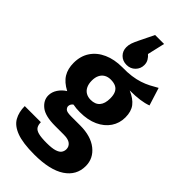

<svg xmlns="http://www.w3.org/2000/svg" viewBox="-321 -903 1192 1192"><g transform="rotate(45 275.5 -306.5)"><path d="M514.2 -617.1 551.1 -499.9Q523.1 -489.3 485.7 -484.1Q448.4 -478.9 398.4 -478.9Q449.1 -457.3 473.7 -425.5Q498.2 -393.8 498.2 -341.5Q498.2 -290.8 471.1 -250.6Q444 -210.4 394 -187.4Q344 -164.4 274.8 -164.4Q258.1 -164.4 243.6 -165.7Q229.2 -166.9 214 -170.1Q206.2 -165.2 201.5 -157Q196.8 -148.8 196.8 -139.7Q196.8 -128.6 206.9 -118.3Q217 -107.9 255.2 -107.9H334.8Q428.3 -107.9 483.1 -64.6Q537.8 -21.2 537.8 46.2Q537.8 127.8 467.3 174.7Q396.7 221.7 260.3 221.7Q160 221.7 104.6 200.8Q49.2 179.9 27.8 141.4Q6.3 102.9 6.3 50.5H147.8Q147.8 73.7 156.9 88.5Q165.9 103.3 191 110Q216 116.7 264.1 116.7Q310.5 116.7 335.5 108.8Q360.4 100.8 369.6 87.3Q378.8 73.8 378.8 57.1Q378.8 34.1 360.8 19.3Q342.8 4.5 303.4 4.5H226Q139.2 4.5 100.9 -26.4Q62.6 -57.3 62.6 -99.8Q62.6 -129.5 80.4 -156.7Q98.2 -183.8 126.8 -201.5Q75.2 -228.6 53.1 -265.4Q30.9 -302.1 30.9 -353.8Q30.9 -414 60.2 -457.7Q89.5 -501.3 142.1 -524.8Q194.6 -548.3 263.8 -548.3Q308.5 -547.3 344.3 -552.2Q380.1 -557.1 409.4 -566.7Q438.7 -576.3 464.3 -589.5Q489.9 -602.8 514.2 -617.1ZM267.6 -443.7Q243.8 -443.7 225.8 -433.4Q207.8 -423.1 198.2 -403.4Q188.5 -383.8 188.5 -356.2Q188.5 -327.5 198.3 -307Q208.2 -286.5 226.2 -276.2Q244.2 -265.9 268.3 -265.9Q307.4 -265.9 327.8 -289.3Q348.2 -312.7 348.2 -358.5Q348.2 -388.2 339.4 -407Q330.7 -425.8 312.8 -434.8Q295 -443.7 267.6 -443.7ZM272.2 -576.8Q237.6 -576.8 215.5 -599Q193.4 -621.2 193.4 -654.6Q193.4 -673.8 199.7 -691.8Q205.9 -709.8 220 -738.4L266.6 -833.8H345.2L318.7 -719Q332.4 -707.5 341.9 -691.5Q351.4 -675.4 351.4 -654.6Q351.4 -622.5 328.8 -599.6Q306.2 -576.8 272.2 -576.8Z"/></g></svg>

Font: Fira Sans Variable
Style: Regular
Weight: 400
Designer: Carrois Corporate & Edenspiekermann AG
Foundry: Carrois Corporate GbR & Edenspiekermann AG
Version: Version 4.202